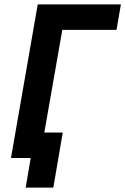

<svg xmlns="http://www.w3.org/2000/svg" viewBox="-20 -720 571 875"><path d="M30 0H120L97 135H223L266 -116H182L264 -584H511L531 -700H152Z"/></svg>

Font: Fixel Text 20240404 SemiBold
Style: Italic
Weight: 600
Width: 4
Italic angle: -10°
Designer: AlfaBravo + MacPaw
Foundry: Kyrylo Tkachov, Marchela Mozhyna, Serhii Makarenko, Maria Weinstein, Zakhar Kryvoshyya
Version: Version 1.211;Glyphs 3.2 (3225)